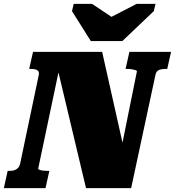

<svg xmlns="http://www.w3.org/2000/svg" viewBox="-60 -980 911 1000"><path d="M413 -766H577L741 -922L750 -960H652L468 -865L563 -864L419 -960H324L315 -922ZM-40 0 -20 -90H-9Q4 -90 15 -93.5Q26 -97 34 -105.5Q42 -114 45 -128L141 -585Q145 -600 140.5 -607.5Q136 -615 126 -618Q116 -621 103 -621H92L112 -710H472L589 -188L558 -138L653 -608Q654 -612 646.5 -614.5Q639 -617 628.5 -619Q618 -621 607 -621H594L614 -710H831L811 -621H801Q781 -621 767 -615Q753 -609 749 -587L623 0H388L229 -668L257 -662L139 -102Q138 -99 145 -96Q152 -93 163 -91.5Q174 -90 185 -90H197L177 0Z"/></svg>

Font: Roboto Serif Black
Style: Italic
Weight: 900
Italic angle: -10°
Version: Version 1.008